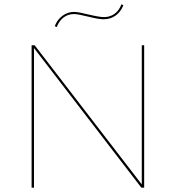

<svg xmlns="http://www.w3.org/2000/svg" viewBox="-20 -867 813 887"><path d="M242 -742 233 -746Q244 -776 268.5 -794Q293 -812 322 -812Q341 -812 389 -800Q439 -788 460 -788Q488 -788 509 -803Q530 -818 541 -847L550 -843Q538 -812 514 -795Q490 -778 458 -778Q436 -778 388 -790Q340 -802 322 -802Q295 -802 274.5 -787Q254 -772 242 -742ZM646 -658V0H633L137 -645V0H126V-658H140L635 -15V-658Z"/></svg>

Font: Ysabeau SC Hairline
Style: Regular
Weight: 100
Designer: Christian Thalmann (Catharsis Fonts)
Version: Version 0.003